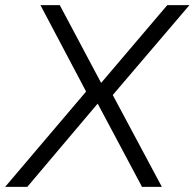

<svg xmlns="http://www.w3.org/2000/svg" viewBox="-32 -725 755 745"><path d="M-12 0 315 -385 312 -351 125 -705H200L360 -404H361L617 -705H703L395 -344V-376L596 0H519L347 -323L74 0Z"/></svg>

Font: Nunito Sans 7pt Light
Style: Italic
Weight: 300
Italic angle: -9°
Designer: Vernon Adams
Foundry: Vernon Adams
Version: Version 3.101;gftools[0.9.27]